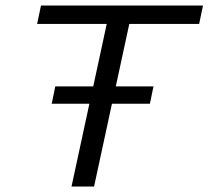

<svg xmlns="http://www.w3.org/2000/svg" viewBox="-20 -678 758 698"><path d="M450 -591 401 -364H538L525 -301H387L322 0H240L305 -301H168L181 -364H319L368 -591H115L129 -658H718L704 -591Z"/></svg>

Font: Ysabeau Medium
Style: Italic
Weight: 500
Italic angle: -12°
Designer: Christian Thalmann (Catharsis Fonts)
Version: Version 0.003